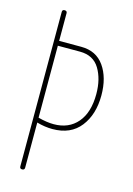

<svg xmlns="http://www.w3.org/2000/svg" viewBox="-108 -747 557 804"><g transform="rotate(15 170.5 -345.0)"><path d="M70 0Q60 0 60 -10V-680Q60 -690 70 -690Q81 -690 81 -680V-560H177Q242 -560 276.5 -511Q311 -462 311 -385Q311 -302 269.5 -249Q228 -196 149 -196Q133 -196 115.5 -198.5Q98 -201 81 -206V-10Q81 0 70 0ZM177 -539H81V-227Q119 -217 149 -217Q214 -217 251.5 -261Q289 -305 289 -385Q289 -450 262 -494.5Q235 -539 177 -539Z"/></g></svg>

Font: Zen Loop
Style: Regular
Weight: 400
Designer: Yoshimichi Ohira
Foundry: A-1 Corp ZenFonts
Version: Version 1.000; ttfautohint (v1.8.3)